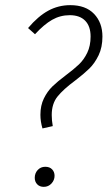

<svg xmlns="http://www.w3.org/2000/svg" viewBox="-20 -714 418 746"><path d="M378 -572Q378 -530 363 -499Q348 -468 327 -447.5Q306 -427 272 -401Q226 -367 203.5 -339Q181 -311 181 -267Q181 -246 185 -224L145 -215Q137 -242 137 -268Q137 -304 150.5 -331.5Q164 -359 183.5 -378Q203 -397 235 -421Q267 -445 286.5 -463.5Q306 -482 319 -509Q332 -536 332 -572Q332 -612 311 -633.5Q290 -655 251 -655Q214 -655 182.5 -637Q151 -619 116 -581L89 -605Q128 -651 167.5 -672.5Q207 -694 253 -694Q313 -694 345.5 -660Q378 -626 378 -572ZM115 -23Q115 -41 126.5 -53.5Q138 -66 156 -66Q173 -66 182.5 -56Q192 -46 192 -31Q192 -14 180 -1Q168 12 150 12Q134 12 124.5 2Q115 -8 115 -23Z"/></svg>

Font: Fira Sans Extra Condensed ExtraLight
Style: Italic
Weight: 275
Width: 3
Italic angle: -8°
Designer: Carrois Corporate & Edenspiekermann AG
Foundry: Carrois Corporate GbR & Edenspiekermann AG
Version: Version 4.203